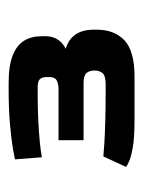

<svg xmlns="http://www.w3.org/2000/svg" viewBox="38 -610 339 456"><g transform="rotate(-90 208.0 -381.5)"><path d="M151.5 -232Q109.5 -232 86 -236.2Q62.5 -240.5 52.5 -245.2Q42.5 -250 40 -252L65 -306Q75 -305 94.5 -303.8Q114 -302.5 148 -301.5Q182 -300.5 235 -300.5Q257 -300.5 263 -308.2Q269 -316 269 -325.5V-327.5Q269 -339 263 -346Q257 -353 239.5 -353H103.5V-412.5H224.5Q238 -412.5 245.8 -417Q253.5 -421.5 253.5 -434.5V-440Q253.5 -450.5 249 -456.2Q244.5 -462 230 -462H210.5Q178.5 -462 149 -460.5Q119.5 -459 97.2 -456.8Q75 -454.5 63 -452L58 -516Q61.5 -517 83.2 -520.8Q105 -524.5 141.5 -527.8Q178 -531 225.5 -531H239Q281 -531 305.2 -521.2Q329.5 -511.5 340 -494Q350.5 -476.5 350.5 -452.5V-444Q350.5 -429 345 -418.8Q339.5 -408.5 332.5 -403Q325.5 -397.5 320.5 -395.5Q366 -382 366 -328.5V-321.5Q366 -280 340.8 -256Q315.5 -232 254.5 -232Z"/></g></svg>

Font: Goldman
Style: Bold
Weight: 700
Designer: Jaikishan Patel
Version: Version 1.000; ttfautohint (v1.8.3)